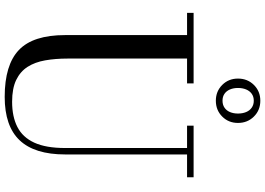

<svg xmlns="http://www.w3.org/2000/svg" viewBox="-168 -892 1074 777"><g transform="rotate(90 368.5 -503.0)"><path d="M697 -750V-723.5H604.5V-230Q604.5 -106.5 547.2 -46Q490 14.5 371.5 14.5Q242 14.5 181.8 -43Q121.5 -100.5 121.5 -230V-723.5H31.5V-750H317V-723.5H216.5V-240Q216.5 -190.5 223.8 -149.2Q231 -108 250 -78.2Q269 -48.5 303.2 -32Q337.5 -15.5 391.5 -15.5Q451.5 -15.5 493.2 -36.8Q535 -58 556.8 -105.2Q578.5 -152.5 578.5 -230V-723.5H488V-750ZM387 -840Q349 -840 323.2 -865.8Q297.5 -891.5 297.5 -929.5Q297.5 -968 323.2 -994Q349 -1020 387 -1020Q425.5 -1020 451.2 -994Q477 -968 477 -929.5Q477 -891.5 451.2 -865.8Q425.5 -840 387 -840ZM387 -867Q403.5 -867 415.2 -875Q427 -883 433 -897.2Q439 -911.5 439 -929.5Q439 -948 433 -962.5Q427 -977 415.2 -985.2Q403.5 -993.5 387 -993.5Q370.5 -993.5 359 -985.2Q347.5 -977 341.5 -962.5Q335.5 -948 335.5 -929.5Q335.5 -911.5 341.5 -897.2Q347.5 -883 359 -875Q370.5 -867 387 -867Z"/></g></svg>

Font: Bodoni Moda 9pt
Style: Regular
Weight: 400
Designer: Owen Earl
Foundry: indestructible type
Version: Version 2.005